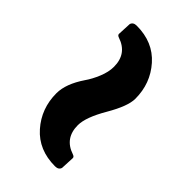

<svg xmlns="http://www.w3.org/2000/svg" viewBox="4 -771 845 845"><g transform="rotate(-45 426.0 -348.5)"><path d="M540 -217Q494 -217 411 -265.5Q328 -314 279 -314Q198 -314 173 -239Q169 -227 161 -227L97 -230Q80 -235 80 -257Q80 -359 148.5 -419.5Q217 -480 312 -480Q370 -480 441 -432Q468 -413 504.5 -398Q541 -383 573 -383Q654 -383 679 -458Q683 -470 691 -470L755 -467Q772 -462 772 -440Q772 -338 703.5 -277.5Q635 -217 540 -217Z"/></g></svg>

Font: Chango
Style: Regular
Weight: 400
Designer: Manuel Lupez
Foundry: Fontstage
Version: Version 1.001